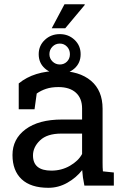

<svg xmlns="http://www.w3.org/2000/svg" viewBox="-20 -871 593 901"><path d="M207 10.3Q124.5 10.3 81.5 -30Q38.6 -70.3 38.6 -143.6Q38.6 -218.8 100.1 -264.4Q161.6 -310.1 271 -310.1H365.2V-361.8Q365.2 -409.7 336.2 -436Q307.1 -462.4 254.4 -462.4Q221.2 -462.4 196.8 -454.3Q172.4 -446.3 152.3 -432.1L142.1 -358.4H67.9V-479.5Q139.6 -538.1 255.9 -538.1Q352.1 -538.1 406.7 -492.2Q461.4 -446.3 461.4 -360.8V-106.4Q461.4 -96.2 461.7 -86.4Q461.9 -76.7 462.9 -66.9L514.2 -61.5V0H376Q367.7 -40 365.7 -72.8Q337.9 -37.1 296.1 -13.4Q254.4 10.3 207 10.3ZM221.2 -70.3Q269 -70.3 308.6 -93.3Q348.1 -116.2 365.2 -148.4V-244.1H267.6Q201.2 -244.1 168 -212.4Q134.8 -180.7 134.8 -141.6Q134.8 -70.3 221.2 -70.3ZM222.7 -738.3 282.7 -851.1H377L377.9 -848.1L286.1 -738.3ZM260.7 -524.4Q219.2 -524.4 190.4 -550Q161.6 -575.7 161.6 -616.7Q161.6 -656.7 190.4 -683.8Q219.2 -710.9 260.7 -710.9Q301.3 -710.9 329.8 -684.1Q358.4 -657.2 358.4 -616.7Q358.4 -575.7 329.8 -550Q301.3 -524.4 260.7 -524.4ZM260.7 -568.4Q280.8 -568.4 294.4 -582Q308.1 -595.7 308.1 -616.7Q308.1 -637.7 294.4 -652.1Q280.8 -666.5 260.7 -666.5Q240.2 -666.5 226.1 -652.1Q211.9 -637.7 211.9 -616.7Q211.9 -596.7 226.3 -582.5Q240.7 -568.4 260.7 -568.4Z"/></svg>

Font: Roboto Slab
Style: Regular
Weight: 400
Designer: Google
Version: Version 2.000; ttfautohint (v1.8.1.43-b0c9)